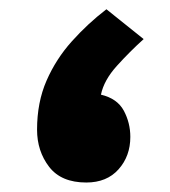

<svg xmlns="http://www.w3.org/2000/svg" viewBox="-20 -395 367 415"><path d="M290.5 -310.5Q260.7 -283.7 232.7 -252.7Q204.6 -221.7 198.2 -190.4Q233.4 -182.1 247.6 -155.8Q261.7 -129.4 261.7 -99.1Q261.7 -57.6 236.3 -29.1Q210.9 -0.5 166.5 -0.5Q112.3 -0.5 86.2 -34.4Q60.1 -68.4 60.1 -114.7Q60.1 -173.8 80.6 -220.7Q101.1 -267.6 135.3 -305.7Q169.4 -343.8 210 -375Z"/></svg>

Font: Vazir Black FD
Style: Black-FD
Weight: 900
Designer: Saber Rastikerdar
Foundry: Saber Rastikerdar
Version: Version 30.0.0